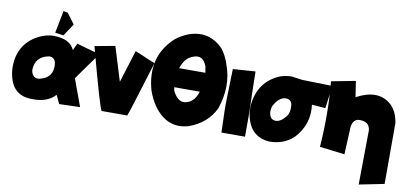

<svg xmlns="http://www.w3.org/2000/svg" viewBox="-81 -989 3142 1478"><g transform="rotate(10 1490.0 -250.0)"><path d="M268.6 -504.9Q398.4 -504.9 433.6 -422.9L459.5 -477.1L640.1 -426.3L486.8 -212.4L564.9 0L402.3 4.9L370.6 -62Q307.1 9.3 179.2 2.9Q17.1 -1.5 0.5 -196.3Q-8.3 -372.1 127.9 -460.9Q202.1 -504.9 268.6 -504.9ZM152.8 -215.3Q162.1 -159.2 209 -159.2Q312 -176.3 316.9 -267.6Q320.8 -341.8 265.1 -343.8Q154.8 -325.7 152.8 -215.3ZM311 -706.1 345.7 -698.7 405.8 -617.7 342.8 -521.5 276.9 -531.2Z M750.5 -511.2 832.5 -245.1 911.6 -499 1069.8 -432.1Q946.3 -27.8 933.6 0.5H733.9Q716.8 -14.6 592.3 -481.9Z M1252 -276.9 1256.8 -250Q1304.7 -153.8 1375 -183.1Q1428.2 -202.6 1452.1 -276.9ZM1468.8 -427.7 1460.9 -475.1Q1429.2 -564 1352.1 -532.2Q1289.6 -509.8 1264.2 -427.7ZM1289.1 -696.3Q1442.4 -751.5 1557.6 -634.3Q1596.7 -584.5 1618.2 -515.6Q1676.3 -356.9 1614.3 -175.3Q1555.7 -52.7 1414.1 -1Q1253.4 45.9 1143.1 -103.5Q1108.4 -152.3 1084 -220.7Q1012.2 -476.1 1190.4 -640.1Q1239.7 -678.2 1289.1 -696.3Z M1847.2 -504.9Q1850.6 -311.5 1853.3 -248.3Q1856 -185.1 1854.5 3.9H1670.4Q1663.1 -185.1 1665.5 -250.5Q1668 -315.9 1671.9 -492.7Z M2128.4 -515.1Q2148.9 -512.7 2212.9 -503.4L2449.2 -497.6L2425.3 -320.3L2319.3 -328.1Q2339.4 -176.8 2233.4 -63Q2158.7 8.3 2043 8.3Q1907.7 -2.4 1867.7 -135.7Q1855 -178.7 1855.5 -233.4Q1870.6 -431.6 2042.5 -501Q2087.9 -515.1 2128.4 -515.1ZM2013.2 -215.3Q2020 -157.7 2065.9 -157.7Q2108.4 -157.7 2151.4 -218.3Q2166 -244.6 2164.1 -283.7Q2164.1 -341.3 2113.8 -341.3Q2062 -341.3 2020.5 -265.6Q2011.7 -240.2 2013.2 -215.3Z M2780.3 214.4 2785.2 -209Q2779.8 -279.3 2693.4 -275.9Q2638.2 -267.1 2640.6 -181.2L2631.8 4.4L2436.5 -19.5Q2456.1 -288.1 2432.6 -531.2L2620.6 -567.4L2639.6 -443.4Q2801.3 -530.3 2906.2 -442.4Q2962.4 -394.5 2976.6 -299.8L2976.1 175.3Z"/></g></svg>

Font: Lapsus Pro (theguybrush.com)
Style: Bold
Weight: 700
Designer: Jose Roses
Version: Version 1.00 February 9, 2018, initial release